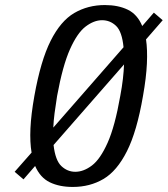

<svg xmlns="http://www.w3.org/2000/svg" viewBox="-20 -730 664 760"><path d="M268 10Q215 10 177 -8.5Q139 -27 119 -73L73 -20L38 -50L105 -126Q98 -167 100.5 -222Q103 -277 116 -350Q141 -490 180.5 -568.5Q220 -647 274 -678.5Q328 -710 395 -710Q448 -710 486 -691.5Q524 -673 543 -627L589 -680L624 -650L558 -574Q564 -534 561.5 -478.5Q559 -423 546 -350Q522 -210 482.5 -131.5Q443 -53 389.5 -21.5Q336 10 268 10ZM191 -225 469 -543Q463 -605 439.5 -627.5Q416 -650 384 -650Q352 -650 319 -625Q286 -600 257 -535Q228 -470 206 -350Q200 -313 196 -282Q192 -251 191 -225ZM278 -50Q311 -50 344 -75Q377 -100 406 -165Q435 -230 456 -350Q463 -387 466.5 -418Q470 -449 471 -475L192 -156Q199 -95 223 -72.5Q247 -50 278 -50Z"/></svg>

Font: Cuprum
Style: Italic
Weight: 400
Italic angle: -10°
Designer: Jovanny Lemonad
Foundry: Jovanny Lemonad
Version: Version 3.000